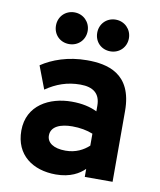

<svg xmlns="http://www.w3.org/2000/svg" viewBox="-83 -793 724 871"><g transform="rotate(10 279.0 -357.5)"><path d="M190 -581C231 -581 263 -612 263 -654C263 -695 231 -727 190 -727C148 -727 117 -695 117 -654C117 -612 148 -581 190 -581ZM380 -581C421 -581 453 -612 453 -654C453 -695 421 -727 380 -727C338 -727 307 -695 307 -654C307 -612 338 -581 380 -581ZM365 0H493V-326C493 -500 376 -523 284 -523C196 -523 124 -496 75 -463L115 -358C163 -391 213 -409 273 -409C332 -409 365 -384 365 -328V-302C334 -317 297 -326 248 -326C147 -326 45 -275 45 -157C45 -45 127 12 233 12C300 12 341 -13 365 -37ZM258 -102C202 -102 172 -124 172 -157C172 -199 216 -216 270 -216C305 -216 338 -210 365 -199V-144C340 -121 305 -102 258 -102Z"/></g></svg>

Font: Overpass ExtraBold
Style: Regular
Weight: 800
Designer: Delve Withrington, Thomas Jockin
Foundry: Delve Fonts
Version: Version 3.000;DELV;Overpass